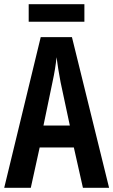

<svg xmlns="http://www.w3.org/2000/svg" viewBox="-20 -890 537 910"><path d="M373 0 330 -191H168L126 0H0L173 -714H321L497 0ZM267 -501Q261 -533 256 -563.5Q251 -594 248 -619Q243 -566 229 -502L186 -295H311ZM380 -870V-787H116V-870Z"/></svg>

Font: Noto Sans Ethiopic ExtraCondensed SemiBold
Style: Regular
Weight: 600
Width: 2
Designer: Monotype Design Team
Foundry: Monotype Imaging Inc.
Version: Version 2.102; ttfautohint (v1.8.4.7-5d5b)